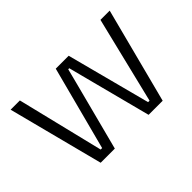

<svg xmlns="http://www.w3.org/2000/svg" viewBox="-92 -706 925 925"><g transform="rotate(-45 370.0 -244.0)"><path d="M158.5 0 32.5 -487.5H95.5L203.5 -45H213.5L326 -473.5H414L526.5 -45H536.5L644.5 -487.5H707.5L581 0H485L392 -357.5L373.5 -429H366.5L348 -357L255 0Z"/></g></svg>

Font: Anek Gurmukhi Medium Light
Style: Regular
Weight: 300
Version: Version 1.003